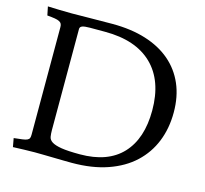

<svg xmlns="http://www.w3.org/2000/svg" viewBox="-103 -828 1010 947"><g transform="rotate(15 401.5 -354.5)"><path d="M114 -629Q114 -639 111 -645.5Q108 -652 99.5 -656.5Q91 -661 76 -663.5Q61 -666 37 -668L28 -712Q60 -711 88.5 -710Q117 -709 151 -709Q190 -709 241 -710Q292 -711 358 -711Q454 -711 529 -687.5Q604 -664 656 -619.5Q708 -575 735.5 -511.5Q763 -448 763 -367Q763 -286 736 -218.5Q709 -151 656 -101.5Q603 -52 524 -24.5Q445 3 341 3Q323 3 298 2.5Q273 2 246.5 1.5Q220 1 195 0.5Q170 0 152 0Q121 0 97.5 1Q74 2 41 3L33 -41Q60 -44 76 -46Q92 -48 100.5 -52Q109 -56 111.5 -62.5Q114 -69 114 -80ZM658 -349Q658 -501 574 -582.5Q490 -664 333 -664H256Q228 -664 216.5 -659.5Q205 -655 205 -644V-129Q205 -109 207.5 -94Q210 -79 225.5 -69Q241 -59 274 -53.5Q307 -48 369 -48Q511 -48 584.5 -126.5Q658 -205 658 -349Z"/></g></svg>

Font: Lusitana
Style: Regular
Weight: 400
Designer: Ana Paula Megda
Foundry: Ana Paula Megda
Version: Version 1.000; ttfautohint (v1.1) -l 8 -r 50 -G 200 -x 14 -D